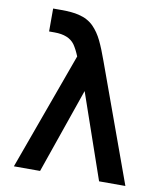

<svg xmlns="http://www.w3.org/2000/svg" viewBox="-83 -802 738 870"><g transform="rotate(10 286.5 -367.5)"><path d="M160.5 0H40L236 -540Q223.5 -571 209 -592Q181.5 -629.5 116.5 -629.5H91V-735H128.5Q179 -735 209 -727.5Q252 -717.5 279 -690Q303.5 -665 320.8 -629.2Q338 -593.5 357 -540L553 0H432L296.5 -391.5Z"/></g></svg>

Font: Vortex Mix
Style: Bold
Weight: 700
Designer: Mikhail Sharanda
Foundry: Mikhail Sharanda
Version: Version 4.504;Glyphs 3.1.2 (3151)